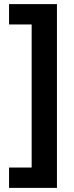

<svg xmlns="http://www.w3.org/2000/svg" viewBox="-20 -749 361 934"><path d="M24 66H134V-630H24V-729H257V165H24Z"/></svg>

Font: Noto Sans Hebrew Thin
Style: Bold
Weight: 700
Version: Version 3.001